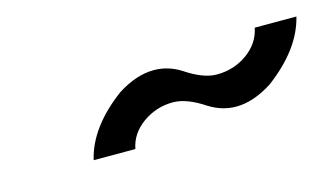

<svg xmlns="http://www.w3.org/2000/svg" viewBox="-34 -451 485 278"><g transform="rotate(-15 209.0 -312.5)"><path d="M143.6 -250H81.1Q91.8 -296.4 143.6 -335Q172.4 -353.5 198.7 -353.5Q220.2 -353.5 239.3 -341.3Q265.6 -323.7 285.6 -323.7Q311.5 -323.7 331.5 -338.1Q351.6 -352.5 356 -375H418.5Q407.2 -328.6 355.5 -290Q326.7 -271.5 300.8 -271.5Q279.8 -271.5 260.3 -283.7Q233.9 -301.3 213.4 -301.3Q188.5 -301.3 168.2 -286.9Q147.9 -272.5 143.6 -250Z"/></g></svg>

Font: Juliett
Style: Italic
Weight: 400
Italic angle: -11.25°
Designer: GGBotNet
Foundry: GGBotNet
Version: 0.60